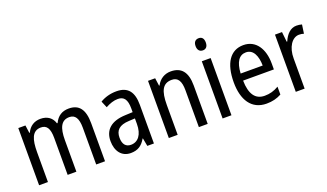

<svg xmlns="http://www.w3.org/2000/svg" viewBox="-71 -1211 2888 1694"><g transform="rotate(-20 1373.5 -364.0)"><path d="M547 -547C485 -547 440 -519 412 -460H406C390 -513 348 -547 281 -547C224 -547 178 -519 153 -464H148L138 -537H71V0H154V-280C154 -397 176 -474 259 -474C313 -474 339 -437 339 -347V0H421V-296C421 -412 450 -474 526 -474C580 -474 607 -435 607 -345V0H690V-357C690 -486 644 -547 547 -547Z M994 -546C937 -546 884 -531 841 -505L867 -443C907 -465 945 -478 983 -478C1040 -478 1067 -443 1067 -359V-324L997 -321C865 -316 796 -256 796 -150C796 -58 843 10 930 10C997 10 1037 -18 1070 -75H1073L1087 0H1149V-363C1149 -483 1103 -546 994 -546ZM1010 -262 1067 -265V-213C1067 -113 1022 -58 956 -58C910 -58 881 -87 881 -151C881 -220 918 -258 1010 -262Z M1504 -547C1448 -547 1398 -518 1371 -464H1366L1356 -537H1289V0H1372V-279C1372 -413 1403 -474 1488 -474C1546 -474 1571 -431 1571 -347V0H1654V-360C1654 -488 1603 -547 1504 -547Z M1837 -738C1807 -738 1788 -719 1788 -681C1788 -644 1807 -624 1837 -624C1866 -624 1884 -644 1884 -681C1884 -719 1867 -738 1837 -738ZM1877 -537H1794V0H1877Z M2186 -546C2064 -546 1995 -445 1995 -265C1995 -102 2063 10 2205 10C2259 10 2302 -1 2345 -24V-98C2301 -72 2260 -61 2213 -61C2125 -61 2080 -125 2078 -252H2367V-308C2367 -444 2304 -546 2186 -546ZM2186 -478C2255 -478 2285 -407 2286 -318H2079C2085 -425 2122 -478 2186 -478Z M2685 -547C2629 -547 2588 -504 2562 -443H2557L2547 -537H2481V0H2564V-282C2563 -388 2614 -464 2679 -464C2695 -464 2711 -462 2724 -457L2736 -540C2719 -545 2701 -547 2685 -547Z"/></g></svg>

Font: Noto Sans Arabic UI Cn
Style: Regular
Weight: 400
Width: 3
Designer: Monotype Design Team, Nadine Chahine and Nizar Qandah
Foundry: Monotype Imaging Inc.
Version: Version 2.010